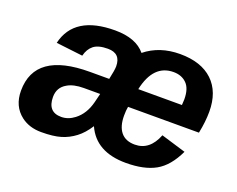

<svg xmlns="http://www.w3.org/2000/svg" viewBox="-93 -699 1074 870"><g transform="rotate(20 444.5 -264.0)"><path d="M501.5 -232.4Q498 -215.3 498 -189Q498 -137.2 520.8 -109.6Q543.5 -82 587.9 -82Q659.7 -82 691.9 -164.6L811.5 -128.4Q774.9 -50.8 720.7 -20.5Q666.5 9.8 578.6 9.8Q434.1 9.8 386.2 -97.2Q360.8 -57.6 331.1 -35.2Q300.3 -11.7 264.4 -1Q228.5 9.8 170.4 9.8Q112.8 9.8 73.2 -20.5Q20.5 -61 20.5 -135.7Q20.5 -322.3 284.7 -322.3H377.9Q388.2 -368.7 388.2 -386.2Q388.2 -448.7 326.2 -448.7Q280.3 -448.7 257.8 -430.9Q235.4 -413.1 227.1 -379.4L98.6 -394.5Q132.3 -538.1 328.6 -538.1Q429.7 -538.1 475.1 -482.9Q543.5 -538.1 642.1 -538.1Q744.1 -538.1 799.6 -485.6Q855 -433.1 855 -337.4Q855 -289.1 843.3 -232.4ZM517.6 -323.7H728L729.5 -351.1Q729.5 -403.3 705.3 -427.2Q681.2 -451.2 642.1 -451.2Q544.9 -451.2 517.6 -323.7ZM166.5 -158.7Q166.5 -85.9 231.9 -85.9Q265.6 -85.9 295.4 -108.9Q336.9 -140.6 352.1 -200.7L362.8 -244.1H284.2Q234.9 -244.1 205.6 -226.6Q166.5 -204.6 166.5 -158.7Z"/></g></svg>

Font: Arimo
Style: Bold Italic
Weight: 700
Italic angle: -12°
Designer: Steve Matteson
Foundry: Monotype Imaging Inc.
Version: Version 1.33